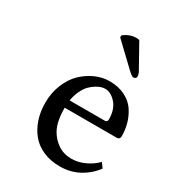

<svg xmlns="http://www.w3.org/2000/svg" viewBox="-167 -767 793 874"><g transform="rotate(30 229.5 -330.5)"><path d="M170.9 -272.9H355Q369.1 -272.9 369.1 -287.1Q369.1 -339.4 342.5 -369.6Q315.9 -399.9 285.2 -399.9Q276.9 -399.9 265.9 -397Q254.9 -394 240 -385Q225.1 -376 211.9 -362.8Q198.7 -349.6 187.3 -325.9Q175.8 -302.2 170.9 -272.9ZM438 -104 456.1 -79.1Q426.3 -38.6 381.3 -14.4Q336.4 9.8 282.2 9.8Q232.4 9.8 193.4 -7.3Q154.3 -24.4 129.9 -54.7Q105.5 -85 92.8 -124Q80.1 -163.1 80.1 -209Q80.1 -261.7 98.6 -306.6Q117.2 -351.6 147 -379.9Q176.8 -408.2 212.9 -424.1Q249 -439.9 285.2 -439.9Q332 -439.9 367.2 -422.4Q402.3 -404.8 421.4 -376Q440.4 -347.2 449.2 -315.4Q458 -283.7 458 -250Q458 -232.9 439.9 -232.9H168Q168 -161.6 189.9 -121.1Q208 -88.4 238.5 -67.6Q269 -46.9 310.1 -46.9Q346.7 -46.9 381.3 -63.7Q416 -80.6 438 -104ZM308.1 -669.4 378.4 -543.5Q384.3 -531.7 384.3 -519Q384.3 -515.1 379.6 -511.7Q375 -508.3 369.1 -508.3Q361.8 -508.3 340.3 -528.3L226.1 -637.2L228 -648.4Q258.8 -671.4 293 -671.4Q300.3 -671.4 308.1 -669.4Z"/></g></svg>

Font: Linear Smooth
Style: Regular
Weight: 400
Designer: Philipp H. Poll, Flanker
Foundry: Philipp H. Poll, reworked by Flanker
Version: Version 1.061 | FøM Fix